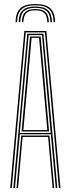

<svg xmlns="http://www.w3.org/2000/svg" viewBox="-20 -958 360 978"><path d="M160 -937.5Q212.8 -937.5 236.1 -916Q259.5 -894.5 261 -845H253Q251.8 -891.2 230.1 -911.1Q208.5 -931 160 -931Q111.8 -931 90 -911.1Q68.2 -891.2 67 -845H59Q60.5 -894.5 83.9 -916Q107.2 -937.5 160 -937.5ZM160 -924.8Q204.2 -924.8 224 -906.2Q243.8 -887.8 245 -845H237Q236 -884.2 218.1 -901.2Q200.2 -918.2 160 -918.2Q120 -918.2 102.1 -901.2Q84.2 -884.2 83 -845H75Q76.2 -887.8 96 -906.2Q115.8 -924.8 160 -924.8ZM160 -912Q195.8 -912 211.9 -896.4Q228 -880.8 229 -845H221Q220 -877.5 205.9 -891.5Q191.8 -905.5 160 -905.5Q128.2 -905.5 114.1 -891.5Q100 -877.5 99 -845H91Q92.2 -880.8 108.2 -896.4Q124.2 -912 160 -912ZM32 0 104 -800H216L288 0H280L209 -793H111L40 0ZM64 0 88 -267.5H232L256 0H248L225 -260.5H95L72 0ZM48 0 119 -786H201L272 0H264L239 -274H81L56 0ZM81 -281H238L218 -506.8L194 -779H126L101.5 -506.8ZM90 -288.5 109.5 -506.8 133 -772H187L210.5 -506.8L230 -288.5ZM99 -295.5H221L202.2 -506.8L179 -765H141L118 -506.8Z"/></svg>

Font: Big Shoulders Inline Text Thin
Style: Regular
Weight: 100
Designer: Patric King
Foundry: XO Type Co
Version: Version 2.002